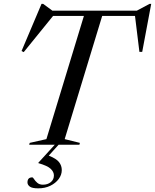

<svg xmlns="http://www.w3.org/2000/svg" viewBox="-20 -772 826 1024"><path d="M184 232.5Q151 232.5 138.8 223Q126.5 213.5 126.5 201Q126.5 174 152 174Q156 174 162 183.8Q168 193.5 179.2 203.2Q190.5 213 209 213Q234 213 250.8 199.5Q267.5 186 267.5 163.5Q267.5 145 250.5 128.5Q233.5 112 184.5 98V96L272 0H135.5L138.5 -10L227.5 -30L427.5 -687H263L106.5 -494L95 -500L201.5 -751.5H210L259.5 -715H709.5L778 -751.5H786.5L738.5 -495.5H723.5L700 -687H525L325 -30L406 -10L403.5 0H292.5L240 58Q280.5 74 295 92.8Q309.5 111.5 309.5 135Q309.5 160.5 293 182.8Q276.5 205 248.2 218.8Q220 232.5 184 232.5Z"/></svg>

Font: Newsreader Display
Style: Italic
Weight: 400
Italic angle: -17°
Designer: Hugues Gentile
Foundry: Production Type
Version: Version 1.001